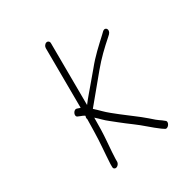

<svg xmlns="http://www.w3.org/2000/svg" viewBox="-219 -881 1041 1041"><g transform="rotate(-45 301.0 -361.0)"><path d="M291.9 -736 197 -374C195.2 -374.7 193.4 -375.7 191.8 -377L179.9 -385C161.3 -397.5 134.6 -363.9 152.2 -352L163.9 -343C174.3 -336.4 177.5 -332.5 184.4 -326L183.4 -322C179.3 -316.7 177.8 -311 178.9 -305C172.5 -283 165.5 -259 158.1 -233C139.1 -166.1 114.9 -104.5 95.5 -44L91.3 -28C89.3 -22.7 89.5 -18 92.2 -14C100.8 -0.8 123.6 -9.8 129.8 -26L134.3 -43C139.5 -59 139.5 -59 147.2 -83C152.4 -99 159.7 -119.7 169 -145C183.8 -185.8 199.4 -238.2 211.4 -284C228.6 -258.5 238.1 -236.8 257.6 -212C273.8 -190 273.8 -190 285.6 -174C300.4 -154 320.3 -127.8 335.6 -109C367.6 -69.6 394.9 -23.4 426.8 16L438.4 29C451.4 46.6 487 17.2 471.7 1L461.4 -13C445.6 -30.7 430.5 -51.3 417.9 -72C404.3 -92.1 384.2 -119.4 369.2 -138C354.1 -156.4 335.4 -182.7 319.9 -202C308.9 -217 308.9 -217 292.6 -239C270.4 -269.1 260.2 -291.4 239.6 -323C294.1 -362.3 356.8 -406.2 414.1 -447C467.6 -484.9 518 -512.1 572.2 -539L587.3 -547C612.1 -561.9 602 -593.8 576.2 -581L559.9 -572C503.3 -542 452.1 -516.6 396.7 -476C370.7 -458 344.6 -439.8 318.4 -421.5C286.3 -398.9 259.3 -381.4 232.3 -360L330.9 -736C333.6 -746.6 326.7 -756 316.1 -756C305.5 -756 294.6 -746.6 291.9 -736Z"/></g></svg>

Font: Just Breathe
Style: Obl5
Weight: 400
Foundry: Cannot Into Space Fonts
Version: Version 0.72